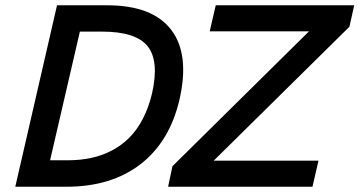

<svg xmlns="http://www.w3.org/2000/svg" viewBox="-20 -710 1367 730"><path d="M38.1 0 196.8 -689.9H386.7Q560.1 -689.9 631.1 -596.4Q702.1 -502.9 662.1 -330.1Q625 -171.4 514.2 -85.7Q403.3 0 232.4 0ZM619.1 0 635.7 -78.1 1154.8 -590.8H777.3L800.3 -689.9H1326.7L1308.6 -608.4L792.5 -99.1H1190.9L1168 0ZM170.4 -100.6H237.3Q284.7 -100.6 326.2 -109.4Q367.7 -118.2 404.8 -137.5Q441.9 -156.7 471.4 -186.3Q501 -215.8 523.2 -258.5Q545.4 -301.3 558.1 -355Q585.9 -478 541.5 -533.9Q497.1 -589.8 367.7 -589.8H283.7Z"/></svg>

Font: HK Grotesk SemiBold Italic
Style: Regular
Weight: 600
Italic angle: -13°
Designer: Alfredo Marco Pradil and Stefan Peev
Foundry: Hanken Design Co.
Version: Version 1.000;PS 001.000;hotconv 1.0.88;makeotf.lib2.5.64775